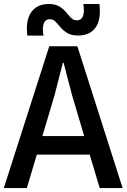

<svg xmlns="http://www.w3.org/2000/svg" viewBox="-24 -964 649 984"><path d="M-4.5 0 228.5 -727H372.5L604.5 0H487L422.5 -216L486.5 -171.5H139L176.5 -266.5H457.5L422 -217.5L345.5 -475.5L302 -642H298L255.5 -475.5L113.5 0ZM376 -782Q342.5 -782 321.5 -794.5Q300.5 -807 286.5 -823.8Q272.5 -840.5 260.2 -853Q248 -865.5 231.5 -865.5Q207 -865.5 199.5 -841Q192 -816.5 199 -781.5H116Q106.5 -859 136 -901.2Q165.5 -943.5 225.5 -943.5Q259 -943.5 279.8 -931Q300.5 -918.5 314.2 -901.8Q328 -885 340.2 -872.5Q352.5 -860 369 -860Q393.5 -860 401.5 -882.5Q409.5 -905 403 -943.5H485.5Q495 -863 465.5 -822.5Q436 -782 376 -782Z"/></svg>

Font: Spline Sans Mono Medium
Style: Regular
Weight: 500
Monospace: yes
Version: Version 1.004